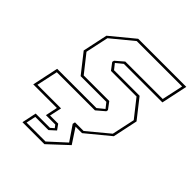

<svg xmlns="http://www.w3.org/2000/svg" viewBox="-195 -670 974 974"><g transform="rotate(45 291.5 -183.0)"><path d="M122 174.5 138.5 96H241L259.5 80L248 65H181L194.5 0H25L55 -141.5H336.5L372.5 -171L350 -199.5H165.5L84.5 -302.5L113 -437L238 -540H583L553 -398.5H276.5L241 -369.5L264 -340.5H447.5L528.5 -237.5L500 -103L375 0H328.5L381 80L279.5 174.5ZM138 161H274L362.5 80L308 0L311 -13.5H373L487.5 -108.5L514 -232L439 -327H255.5L227.5 -364L230 -374.5L273.5 -412H542L566.5 -526.5H241L125.5 -431.5L99 -308L174 -213H357.5L385.5 -175.5L383.5 -165.5L339.5 -128H66L41.5 -13.5H211L197 51.5H255.5L276 80L243.5 109.5H149Z"/></g></svg>

Font: Tourney Thin
Style: Italic
Weight: 100
Italic angle: -12°
Designer: Tyler Finck
Foundry: Etcetera Type Co
Version: Version 1.015